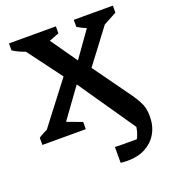

<svg xmlns="http://www.w3.org/2000/svg" viewBox="-128 -582 777 877"><g transform="rotate(-20 260.5 -143.5)"><path d="M344 201Q336 201 327 200.5Q318 200 309 199V122Q329 123 348 123Q367 123 386 123Q403 123 420 123Q437 123 454 122L407 138Q422 114 428.5 89Q435 64 435 32Q435 25 435 17Q435 9 434 1L451 96L223 -235L318 -274L463 -72Q479 -49 489 -30.5Q499 -12 503 5.5Q507 23 507 44Q507 91 487 126Q467 161 430.5 181Q394 201 344 201ZM1 0V-35Q23 -50 48.5 -60Q74 -70 102 -76L212 -35V0ZM34 -16V-46L218 -286H321L268 -241L105 -16ZM133 -412Q100 -417 71 -427.5Q42 -438 16 -454V-488H244V-454ZM216 -238 58 -450V-478H166L302 -284H269L407 -478H480V-450L320 -238ZM443 -412Q413 -418 385 -428Q357 -438 331 -454V-488H521V-454Z"/></g></svg>

Font: Piazzolla 24pt SemiBold
Style: Regular
Weight: 600
Designer: Juan Pablo del Peral
Foundry: Huerta Tipografica
Version: Version 2.005